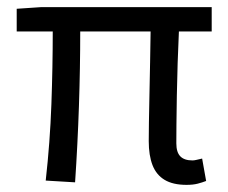

<svg xmlns="http://www.w3.org/2000/svg" viewBox="-20 -506 640 538"><path d="M502.6 12Q464.6 12 441.3 -2Q417.9 -16 407.3 -43.4Q396.8 -70.7 396.8 -110.3Q396.8 -129 397.3 -163.9Q397.8 -198.7 398.8 -242.7Q399.8 -286.6 400.6 -332.2Q401.4 -377.8 402 -417.8H204.8Q204.8 -316.1 201.2 -209Q197.6 -101.8 190.4 4.9L108.1 0Q120.2 -107.8 124 -213.8Q127.8 -319.7 127.8 -417.8H26.8V-481.4L96.4 -486.1H573.2V-417.8H481.3Q479.3 -376.8 477.8 -329.6Q476.3 -282.5 475.5 -237.4Q474.7 -192.2 474.4 -157.1Q474.1 -121.9 474.1 -104.3Q474.1 -79.3 485.3 -67.9Q496.4 -56.5 519.3 -56.5Q524.3 -56.5 530.3 -58Q536.2 -59.5 546.4 -61.7L557.6 1.1Q547.1 5.2 534.1 8.6Q521.1 12 502.6 12Z"/></svg>

Font: Source Code Pro ExtraLight
Style: Regular
Weight: 200
Monospace: yes
Designer: Paul D. Hunt, Teo Tuominen
Foundry: Adobe
Version: Version 1.026;hotconv 1.1.0;makeotfexe 2.6.0